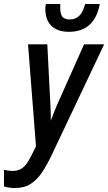

<svg xmlns="http://www.w3.org/2000/svg" viewBox="-39 -937 544 966"><path d="M36 9Q7 9 -19 1V-83Q-9 -80 2.5 -78.5Q14 -77 23 -77Q49 -77 67.5 -87.5Q86 -98 102.5 -125Q119 -152 142 -201L102 -714H199L213 -440Q214 -425 215 -403.5Q216 -382 216.5 -361.5Q217 -341 216 -329Q226 -355 238 -385Q250 -415 264 -445L384 -714H485L222 -159Q199 -110 174 -72Q149 -34 116.5 -12.5Q84 9 36 9ZM308 -777Q250 -777 219.5 -807Q189 -837 189 -894Q189 -898 189.5 -903.5Q190 -909 192 -917H265Q264 -909 264 -904.5Q264 -900 264 -898Q264 -866 275 -852.5Q286 -839 312 -839Q371 -839 389 -917H463Q437 -777 308 -777Z"/></svg>

Font: Noto Sans ExtraCondensed Medium
Style: Italic
Weight: 500
Width: 2
Italic angle: -12°
Designer: Monotype Design Team
Foundry: Monotype Imaging Inc.
Version: Version 2.013; ttfautohint (v1.8.4.7-5d5b)